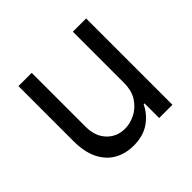

<svg xmlns="http://www.w3.org/2000/svg" viewBox="-139 -698 858 858"><g transform="rotate(-45 290.5 -268.5)"><path d="M420.5 -223V-545.5H504.3V0H420.5V-92.3H414.8Q395.6 -50.8 355.1 -21.8Q314.6 7.1 252.8 7.1Q201.7 7.1 161.9 -15.4Q122.2 -38 99.4 -83.6Q76.7 -129.3 76.7 -198.9V-545.5H160.5V-204.5Q160.5 -144.9 194.1 -109.4Q227.6 -73.9 279.8 -73.9Q311.1 -73.9 343.6 -89.8Q376.1 -105.8 398.3 -138.8Q420.5 -171.9 420.5 -223Z"/></g></svg>

Font: InterMG
Style: Regular
Weight: 400
Designer: Rasmus Andersson
Foundry: rsms
Version: Version 3.019;December 26, 2023;FontCreator 15.0.0.2955 64-b